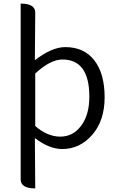

<svg xmlns="http://www.w3.org/2000/svg" viewBox="-20 -816 655 1068"><path d="M176 232Q95 232 95 182V-796Q176 -796 176 -746L174 -481Q268 -554 343 -554Q448 -554 505 -480Q562 -406 562 -275Q562 -145 493 -66Q424 13 326 13Q254 13 174 -48L176 232ZM176 -115Q244 -56 315 -56Q386 -56 431 -116Q477 -177 477 -278Q477 -485 327 -485Q260 -485 176 -407Z"/></svg>

Font: Swei Half Moon CJK TC
Style: DemiLight
Weight: 350
Version: Version 2.125